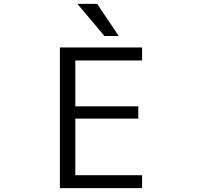

<svg xmlns="http://www.w3.org/2000/svg" viewBox="-20 -977 1040 997"><path d="M484.4 -957 596.7 -790H522.5L381.8 -957ZM371.1 -663.1V-424.8H698.2V-361.3H371.1V-67.4H717.8V0H291V-730.5H717.8V-663.1Z"/></svg>

Font: GenEi Gothic M SemiLight
Style: Regular
Weight: 350
Designer: o_tamon (Modified); [Source Han Sans]
Ryoko NISHIZUKA  (kana & ideographs); Paul D. Hunt (Latin, Greek & Cyrillic); Wenl
Version: Version 1.1a;Original Version 1.004